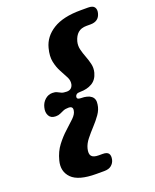

<svg xmlns="http://www.w3.org/2000/svg" viewBox="-157 -825 834 1036"><g transform="rotate(-20 260.0 -306.5)"><path d="M254 -306.5Q250 -289.5 274 -289.5Q314 -289.5 333.5 -273.8Q353 -258 347.5 -226.5Q344 -198.5 325.8 -172.5Q307.5 -146.5 284.2 -121.5Q261 -96.5 241.5 -72Q222 -47.5 215.5 -22.5Q208 7 218.5 20.2Q229 33.5 259.5 33.5H282Q307.5 33.5 315.8 45.8Q324 58 319 80.5Q314.5 99 299.8 111.2Q285 123.5 258.5 123.5H212.5Q111.5 123.5 73 84.8Q34.5 46 50 -13.5Q62 -60.5 88 -94.5Q114 -128.5 142.2 -153.8Q170.5 -179 191.8 -199.8Q213 -220.5 215.5 -240Q220 -264 193.5 -264Q175.5 -264 163.8 -259Q152 -254 141 -248.8Q130 -243.5 114.5 -243.5Q86.5 -243.5 75.8 -263.2Q65 -283 72 -310Q78 -335.5 96.5 -352Q115 -368.5 139 -368.5Q155 -368.5 164.8 -363.5Q174.5 -358.5 185.2 -353.5Q196 -348.5 215.5 -348.5Q244 -348.5 251.5 -375.5Q256.5 -396.5 245.8 -418Q235 -439.5 220.5 -465.5Q206 -491.5 198.8 -525.2Q191.5 -559 203.5 -604Q219 -664 276.8 -699.8Q334.5 -735.5 435 -735.5H478Q505.5 -735.5 514.2 -722.2Q523 -709 518 -689Q507.5 -645.5 459.5 -645.5H436Q405 -645.5 387 -629.5Q369 -613.5 361 -584Q355 -560.5 360.8 -537.2Q366.5 -514 375.8 -490.2Q385 -466.5 390.5 -442.5Q396 -418.5 389.5 -393.5Q379.5 -356 351 -339.2Q322.5 -322.5 282.5 -322.5Q268 -322.5 261.8 -318Q255.5 -313.5 254 -306.5Z"/></g></svg>

Font: Fraunces 72pt S100 Black
Style: Italic
Weight: 900
Italic angle: -16°
Version: Version 1.000; ttfautohint (v1.8.3)